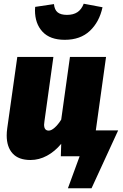

<svg xmlns="http://www.w3.org/2000/svg" viewBox="-20 -840 663 1032"><path d="M168 -785 169 -803 270 -818Q273 -787 290 -773.5Q307 -760 340 -760Q374 -760 396 -774.5Q418 -789 430 -820L531 -801Q514 -722 463 -674Q412 -626 328 -626Q249 -626 208.5 -669.5Q168 -713 168 -785ZM615 -139 472 172H345L408 0H307L309 -67Q275 -26 232.5 -3Q190 20 144 20Q80 20 48 -15Q16 -50 16 -112Q16 -130 19 -151L73 -534H267L219 -189Q217 -175 217 -170Q217 -138 242 -138Q256 -138 274 -154Q292 -170 309 -197L356 -534H550L495 -139Z"/></svg>

Font: Fira Sans Black
Style: Italic
Weight: 900
Italic angle: -8°
Designer: Carrois Corporate & Edenspiekermann AG
Foundry: Carrois Corporate GbR & Edenspiekermann AG
Version: Version 4.203